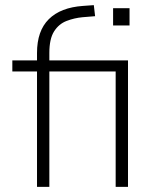

<svg xmlns="http://www.w3.org/2000/svg" viewBox="-20 -727 614 747"><path d="M124 0V-449H28V-492H138L124 -470V-521Q124 -607 170 -652.5Q216 -698 303 -704L345 -707L350 -664L301 -660Q269 -657 239 -645.5Q209 -634 190.5 -605Q172 -576 172 -521V-479L159 -492H478V0H430V-449H172V0ZM420 -628V-695H484V-628Z"/></svg>

Font: Nunito Sans 7pt SemiCondensed ExtraLight
Style: Regular
Weight: 250
Width: 4
Designer: Vernon Adams
Foundry: Vernon Adams
Version: Version 3.101;gftools[0.9.27]